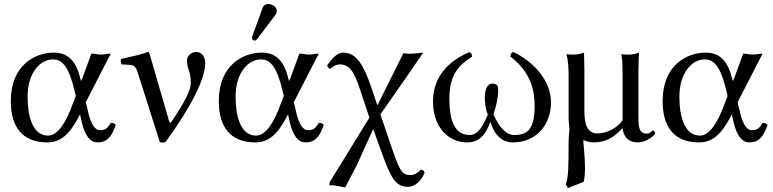

<svg xmlns="http://www.w3.org/2000/svg" viewBox="-20 -702 3865 960"><path d="M409 -191 534 -434C521 -434 500 -429 485 -429C470 -429 452 -434 437 -434L390 -306H389C387 -298 385 -294 383 -304C363 -391 324 -439 250 -439C159 -439 34 -380 34 -196C34 -72 88 10 216 10C284 10 330 -31 380 -130L389 -91C405 -23 431 10 468 10C512 10 537 -14 559 -77C553 -84 546 -88 534 -88C517 -58 504 -51 479 -51C456 -51 436 -80 423 -133ZM359 -222 343 -181C309 -86 267 -24 221 -24C147 -24 118 -111 118 -219C118 -334 178 -405 245 -405C305 -405 331 -339 354 -243Z M668 -341 779 8C789 12 798 12 808 8C945 -181 1006 -313 1006 -387C1006 -415 992 -442 962 -442C931 -442 915 -418 915 -401C915 -350 934 -352 934 -286C934 -253 910 -202 838 -94C832 -84 828 -89 825 -98L729 -429C726 -440 724 -442 717 -442C687 -429 645 -421 585 -407C583 -399 584 -388 588 -380L625 -378C648 -377 659 -370 668 -341Z M1449 -191 1574 -434C1561 -434 1540 -429 1525 -429C1510 -429 1492 -434 1477 -434L1430 -306H1429C1427 -298 1425 -294 1423 -304C1403 -391 1364 -439 1290 -439C1199 -439 1074 -380 1074 -196C1074 -72 1128 10 1256 10C1324 10 1370 -31 1420 -130L1429 -91C1445 -23 1471 10 1508 10C1552 10 1577 -14 1599 -77C1593 -84 1586 -88 1574 -88C1557 -58 1544 -51 1519 -51C1496 -51 1476 -80 1463 -133ZM1399 -222 1383 -181C1349 -86 1307 -24 1261 -24C1187 -24 1158 -111 1158 -219C1158 -334 1218 -405 1285 -405C1345 -405 1371 -339 1394 -243ZM1322 -682C1309 -682 1298 -676 1294 -665L1242 -522C1241 -519 1240 -515 1240 -512C1240 -505 1246 -499 1254 -499C1258 -499 1263 -503 1266 -507L1358 -629C1362 -634 1364 -642 1364 -647C1364 -667 1342 -682 1322 -682Z M1780 -255 1827 -114 1629 208 1626 224 1652 225 1706 235 1763 126 1846 -57 1885 51C1933 183 1954 232 2021 232C2037 232 2055 225 2071 210C2084 198 2095 180 2103 162C2101 154 2095 147 2084 146C2071 161 2053 173 2035 173C1995 173 1983 165 1943 49L1882 -130L2023 -332L2096 -439C2096 -439 2048 -433 2024 -433C2017 -433 1997 -436 1997 -436L1867 -175L1838 -261C1800 -373 1763 -439 1697 -439C1664 -439 1640 -408 1616 -376C1618 -364 1625 -360 1632 -358C1648 -374 1667 -380 1678 -380C1725 -380 1749 -350 1780 -255Z M2735 -189C2735 -305 2641 -397 2547 -442C2534 -439 2533 -427 2532 -419C2636 -340 2653 -247 2653 -174C2653 -64 2624 -27 2552 -27C2512 -27 2477 -62 2447 -131C2462 -168 2471 -223 2471 -247C2471 -271 2468 -284 2441 -284C2415 -284 2404 -249 2404 -218C2404 -198 2406 -161 2419 -128C2388 -57 2365 -27 2328 -27C2254 -27 2227 -97 2227 -209C2227 -331 2276 -378 2341 -419C2340 -428 2336 -438 2328 -442C2215 -394 2145 -312 2145 -194C2145 -63 2225 10 2315 10C2372 10 2405 -21 2432 -93C2454 -21 2494 10 2545 10C2667 10 2735 -85 2735 -189Z M3091 -60H3093C3096 -32 3111 10 3169 10C3218 10 3256 -30 3256 -35C3256 -42 3249 -50 3245 -50C3239 -50 3236 -34 3212 -34C3173 -34 3172 -75 3172 -121V-343C3172 -375 3175 -439 3175 -439C3160 -433 3141 -429 3122 -429C3109 -429 3093 -430 3087 -431C3093 -399 3093 -350 3093 -322V-101C3071 -68 3021 -35 2967 -35C2914 -35 2902 -84 2902 -149V-343C2902 -375 2900 -439 2900 -439C2885 -433 2866 -429 2847 -429C2834 -429 2818 -430 2812 -431C2822 -399 2823 -350 2823 -322V-112C2823 -93 2827 -70 2827 -59C2827 -38 2823 -20 2823 7C2823 131 2822 186 2809 220L2820 238L2899 207C2903 186 2905 161 2905 136C2905 83 2897 24 2897 5C2897 1 2898 -1 2898 -2C2910 5 2930 10 2948 10C3009 10 3051 -16 3091 -60Z M3668 -191 3793 -434C3780 -434 3759 -429 3744 -429C3729 -429 3711 -434 3696 -434L3649 -306H3648C3646 -298 3644 -294 3642 -304C3622 -391 3583 -439 3509 -439C3418 -439 3293 -380 3293 -196C3293 -72 3347 10 3475 10C3543 10 3589 -31 3639 -130L3648 -91C3664 -23 3690 10 3727 10C3771 10 3796 -14 3818 -77C3812 -84 3805 -88 3793 -88C3776 -58 3763 -51 3738 -51C3715 -51 3695 -80 3682 -133ZM3618 -222 3602 -181C3568 -86 3526 -24 3480 -24C3406 -24 3377 -111 3377 -219C3377 -334 3437 -405 3504 -405C3564 -405 3590 -339 3613 -243Z"/></svg>

Font: Libertinus Serif
Style: Regular
Weight: 400
Designer: Philipp H. Poll, Khaled Hosny
Foundry: Caleb Maclennan
Version: Version 7.050;RELEASE